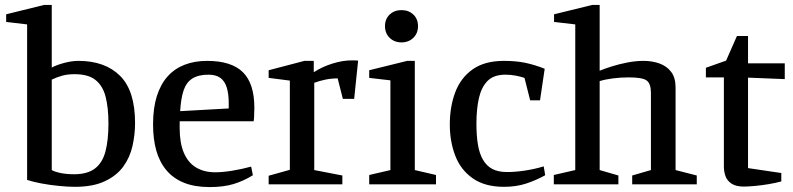

<svg xmlns="http://www.w3.org/2000/svg" viewBox="-20 -748 3216 779"><path d="M284 10Q257 10 220.5 6.5Q184 3 149 -3.5Q114 -10 90 -18V-649L5 -659V-690L159 -728H190V-474Q211 -485 241.5 -493Q272 -501 298 -501Q406 -501 467 -440.5Q528 -380 528 -249Q528 -202 517.5 -155.5Q507 -109 480 -72Q453 -35 405 -12.5Q357 10 284 10ZM280 -41Q335 -41 365.5 -64.5Q396 -88 408 -134Q420 -180 420 -247Q420 -311 408.5 -355.5Q397 -400 367.5 -423.5Q338 -447 283 -447Q254 -447 232.5 -441Q211 -435 190 -425V-58Q202 -51 226 -46Q250 -41 280 -41Z M831 11Q770 11 726.5 -6.5Q683 -24 655 -57.5Q627 -91 614 -137.5Q601 -184 601 -243Q601 -310 616.5 -358.5Q632 -407 660.5 -438.5Q689 -470 729.5 -485.5Q770 -501 820 -501Q919 -501 965.5 -455Q1012 -409 1012 -311Q1012 -304 1011.5 -294.5Q1011 -285 1011 -275.5Q1011 -266 1009 -256H709V-227Q709 -168 726 -128Q743 -88 775.5 -68.5Q808 -49 853 -49Q884 -49 923 -55.5Q962 -62 999 -72L1006 -37Q967 -13 926.5 -1Q886 11 831 11ZM711 -297 908 -308V-330Q908 -367 900 -393Q892 -419 874 -432Q856 -445 826 -445Q785 -445 760.5 -429.5Q736 -414 725 -381.5Q714 -349 711 -297Z M1070 0V-35L1156 -59V-421L1070 -432V-463L1215 -501H1253V-455Q1287 -477 1328.5 -490Q1370 -503 1406 -503Q1413 -503 1420 -503Q1427 -503 1433 -502L1417 -347H1371L1350 -430Q1325 -430 1300.5 -425Q1276 -420 1255 -412V-58L1369 -36V0Z M1478 0V-38L1564 -58V-422L1478 -432V-463L1632 -501H1663V-58L1749 -38V0ZM1609 -576Q1580 -576 1561 -594.5Q1542 -613 1542 -642Q1542 -671 1561 -689Q1580 -707 1609 -707Q1638 -707 1657 -689Q1676 -671 1676 -642Q1676 -613 1657 -594.5Q1638 -576 1609 -576Z M2025 10Q1947 10 1898 -24.5Q1849 -59 1827 -116.5Q1805 -174 1805 -243Q1805 -315 1827 -373.5Q1849 -432 1897.5 -466.5Q1946 -501 2025 -501Q2074 -501 2112 -493Q2150 -485 2190 -469L2171 -341H2131L2108 -432Q2090 -438 2070.5 -441.5Q2051 -445 2031 -445Q1983 -445 1958 -419.5Q1933 -394 1923 -349.5Q1913 -305 1913 -246Q1913 -198 1919 -161.5Q1925 -125 1939.5 -100Q1954 -75 1977.5 -62.5Q2001 -50 2037 -50Q2071 -50 2110.5 -56Q2150 -62 2186 -73L2192 -37Q2154 -16 2114 -3Q2074 10 2025 10Z M2227 0V-38L2314 -58V-649L2228 -659V-690L2383 -728H2413V-461Q2432 -469 2462 -478.5Q2492 -488 2526 -494.5Q2560 -501 2591 -501Q2626 -501 2655.5 -490.5Q2685 -480 2703 -456.5Q2721 -433 2721 -393V-58L2807 -36V0H2545V-36L2621 -58V-371Q2621 -409 2603.5 -421.5Q2586 -434 2532 -434Q2498 -434 2467 -430Q2436 -426 2413 -419V-58L2489 -36V0Z M2998 9Q2966 9 2948 -3Q2930 -15 2923.5 -33.5Q2917 -52 2917 -72V-434H2844V-473L2926 -502L2970 -602H3015V-491H3164V-427L3015 -433V-66L3150 -46V-12Q3129 -6 3099.5 -1Q3070 4 3042 6.5Q3014 9 2998 9Z"/></svg>

Font: Manuale Medium
Style: Regular
Weight: 500
Designer: Eduardo Tunni / Pablo Cosgaya
Foundry: Eduardo Tunni / Pablo Cosgaya
Version: Version 1.002